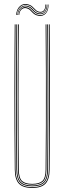

<svg xmlns="http://www.w3.org/2000/svg" viewBox="-20 -920 317 945"><path d="M138.5 5Q93.2 5 73.2 -16Q53.2 -37 52.8 -85Q51.8 -192.5 51.4 -284.6Q51 -376.8 51 -461Q51 -545.2 51.4 -628.2Q51.8 -711.2 52.5 -800H56.5Q55.8 -719.5 55.4 -625.5Q55 -531.5 55 -434.9Q55 -338.2 55.4 -248.5Q55.8 -158.8 56.5 -86.8Q57 -39.2 76 -19.1Q95 1 138.5 1Q182 1 201.1 -19.1Q220.2 -39.2 220.5 -86.8Q221.2 -158.2 221.6 -244.6Q222 -331 222 -425.2Q222 -519.5 221.6 -615Q221.2 -710.5 220.5 -800H224.5Q225.5 -684.5 225.9 -571.8Q226.2 -459 226 -339.8Q225.8 -220.5 224.2 -85Q223.8 -37 203.9 -16Q184 5 138.5 5ZM138.5 -3Q96.8 -3 78.9 -21.9Q61 -40.8 60.5 -86.5Q59.8 -158.2 59.4 -244.6Q59 -331 59 -425.2Q59 -519.5 59.4 -615Q59.8 -710.5 60.5 -800H64.5Q63.8 -719.5 63.4 -625.5Q63 -531.5 63 -434.9Q63 -338.2 63.4 -248.4Q63.8 -158.5 64.5 -86Q65 -41 82.5 -24Q100 -7 138.5 -7Q177.2 -7 194.8 -24Q212.2 -41 212.5 -86Q213.2 -157.8 213.6 -244.4Q214 -331 214 -425.2Q214 -519.5 213.6 -615Q213.2 -710.5 212.5 -800H216.5Q217.2 -719.5 217.6 -625.5Q218 -531.5 218 -435Q218 -338.5 217.6 -248.8Q217.2 -159 216.5 -86.5Q216.2 -40.8 198.2 -21.9Q180.2 -3 138.5 -3ZM138.5 -11Q102.5 -11 85.8 -26.4Q69 -41.8 68.5 -85.5Q67.8 -181.5 67.2 -301.8Q66.8 -422 67.1 -550.6Q67.5 -679.2 68.5 -800H72.5Q71.8 -719.5 71.4 -625.6Q71 -531.8 71 -435.2Q71 -338.8 71.4 -248.6Q71.8 -158.5 72.5 -85.2Q73 -43.5 88.8 -29.2Q104.5 -15 138.5 -15Q172.8 -15 188.5 -29.2Q204.2 -43.5 204.5 -85.2Q205.5 -181.2 205.9 -301.5Q206.2 -421.8 206 -550.4Q205.8 -679 204.5 -800H208.5Q209.2 -719.5 209.6 -625.5Q210 -531.5 210 -434.9Q210 -338.2 209.6 -248.2Q209.2 -158.2 208.5 -85.5Q208.2 -41.8 191.4 -26.4Q174.5 -11 138.5 -11ZM59.5 -846.2Q61.5 -875.2 78.6 -890.2Q95.8 -905.2 119.5 -898.2Q130 -895.2 136.6 -889.9Q143.2 -884.5 148.2 -878.8Q153.2 -873 158.9 -868.4Q164.5 -863.8 173 -862.2Q188.5 -859.2 196.5 -870Q204.5 -880.8 203.2 -897.8H206.2Q207.5 -878.8 198.5 -866.9Q189.5 -855 172.2 -858.2Q163.2 -860 157.4 -864.8Q151.5 -869.5 146.2 -875.2Q141 -881 134.6 -886.4Q128.2 -891.8 118 -894.5Q95.2 -901 79.8 -886.4Q64.2 -871.8 62.5 -846.2ZM65.5 -846.2Q67.5 -871.5 82.5 -884Q97.5 -896.5 117.2 -890.5Q127 -887.5 133.2 -882.2Q139.5 -877 144.5 -871.2Q149.5 -865.5 155.6 -860.8Q161.8 -856 171.5 -854.2Q190 -851 200.4 -863.5Q210.8 -876 209.5 -897.8H212.5Q213.8 -874.8 202.2 -861Q190.8 -847.2 170.5 -850.5Q160.5 -852.2 154.1 -856.9Q147.8 -861.5 142.5 -867.2Q137.2 -873 131.2 -878.4Q125.2 -883.8 116 -886.8Q97.5 -892.8 83.9 -881.2Q70.2 -869.8 68.5 -846.2ZM71.5 -846.2Q73.2 -867 85.2 -878Q97.2 -889 114.8 -883Q123.5 -880 129.4 -874.8Q135.2 -869.5 140.5 -863.6Q145.8 -857.8 152.5 -853.1Q159.2 -848.5 169.8 -846.5Q191.8 -842.5 204.5 -857.1Q217.2 -871.8 215.5 -897.8H218.5Q219.8 -870.5 206.1 -854.5Q192.5 -838.5 168.8 -842.5Q157.8 -844.5 150.6 -849.2Q143.5 -854 138.1 -859.9Q132.8 -865.8 127 -871Q121.2 -876.2 112.8 -878.8Q97.8 -883.5 86.8 -874.2Q75.8 -865 74.5 -846.2Z"/></svg>

Font: Big Shoulders Inline Display Thin Thin
Style: Regular
Weight: 250
Version: Version 2.002